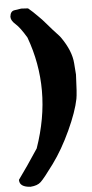

<svg xmlns="http://www.w3.org/2000/svg" viewBox="-168 -794 476 989"><g transform="rotate(-5 70.0 -300.0)"><path d="M-51.8 159.2Q-106 155.8 -107.4 121.6V118.2Q-63 57.6 -2.4 -34.7Q50.3 -185.5 50.3 -328.4Q50.3 -471.2 0 -607.9Q-32.2 -662.1 -55.2 -682.1Q-78.1 -702.1 -78.1 -720.7V-723.1Q-75.2 -751 -54.2 -753.9L-19 -759.3L16.1 -757.3L40 -736.3Q41.5 -734.4 62.7 -714.1Q84 -693.8 104 -669.9Q137.7 -630.4 151.4 -616.5Q165 -602.5 172.4 -592.3Q223.6 -519 228 -455.1L232.4 -396.5Q229 -298.3 223.6 -271Q210.9 -206.5 167.5 -112.1Q124 -17.6 72.5 52.7Q21 123 2.4 140.1Q-15.1 156.7 -50.8 159.2Z"/></g></svg>

Font: Drukaatie burti
Style: Heavy
Weight: 800
Version: Version 0.14